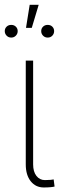

<svg xmlns="http://www.w3.org/2000/svg" viewBox="-29 -787 251 813"><path d="M111.3 -530.3V-90.8Q111.3 -60.1 125.2 -42.2Q139.2 -24.4 161.1 -24.4Q174.8 -24.4 185.5 -25.4Q196.3 -26.4 198.2 -27.3L202.1 2.9Q197.3 4.4 185.1 5.6Q172.9 6.8 156.2 6.8Q122.1 6.8 101.1 -19.5Q80.1 -45.9 80.1 -90.8V-530.3ZM96.7 -766.6H134.8L105.5 -668.9H81.1ZM18.6 -681.6Q30.3 -681.6 38.1 -674.1Q45.9 -666.5 45.9 -655.3Q45.9 -644 38.1 -636Q30.3 -627.9 18.6 -627.9Q6.8 -627.9 -1 -636Q-8.8 -644 -8.8 -655.3Q-8.8 -666.5 -1 -674.1Q6.8 -681.6 18.6 -681.6ZM172.9 -681.6Q185.1 -681.6 192.6 -674.1Q200.2 -666.5 200.2 -655.3Q200.2 -644 192.6 -636Q185.1 -627.9 172.9 -627.9Q161.1 -627.9 153.3 -636Q145.5 -644 145.5 -655.3Q145.5 -666.5 153.3 -674.1Q161.1 -681.6 172.9 -681.6Z"/></svg>

Font: Pretendard Thin
Style: Regular
Weight: 100
Designer: Base glyphs from Inter by Rasmus Andersson; Hangeul glyphs from Noto Sans CJK(Source Han Sans) by Jang Soo-young and Kan
Foundry: Kil Hyung-jin
Version: Version 1.309